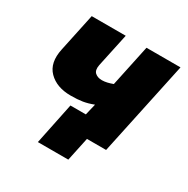

<svg xmlns="http://www.w3.org/2000/svg" viewBox="-151 -662 912 929"><g transform="rotate(30 305.0 -197.0)"><path d="M180 132 228 -100H314L329 -163Q298 -151 270.5 -146.5Q243 -142 205 -142Q126 -142 82 -186.5Q38 -231 56 -314L101 -526H291L251 -339Q245 -308 259.5 -295Q274 -282 298 -282Q312 -282 327 -285.5Q342 -289 358 -295L407 -526H597L485 0H378L350 132Z"/></g></svg>

Font: Raleway Black
Style: Italic
Weight: 900
Italic angle: -12°
Designer: Matt McInerney, Pablo Impallari, Rodrigo Fuenzalida
Foundry: Matt McInerney, Pablo Impallari, Rodrigo Fuenzalida
Version: Version 4.101;RELEASE